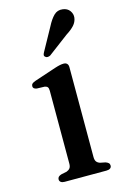

<svg xmlns="http://www.w3.org/2000/svg" viewBox="-109 -745 518 797"><g transform="rotate(-15 150.0 -347.0)"><path d="M209 -454.5V-68.5Q209 -55 214.2 -48.2Q219.5 -41.5 229 -38.5L251.5 -34Q260 -31 264.2 -27Q268.5 -23 268.5 -16Q268.5 -8.5 262.8 -4.2Q257 0 246.5 0H66.5Q56.5 0 50.8 -4.2Q45 -8.5 45 -16Q45 -22.5 49.2 -26.8Q53.5 -31 61.5 -33.5L85.5 -38.5Q95 -42 100 -48.5Q105 -55 105 -68V-381Q105 -392 101.2 -396.8Q97.5 -401.5 89 -403L55 -404Q47 -405.5 43.2 -408.8Q39.5 -412 39.5 -418Q39.5 -424.5 44 -428.8Q48.5 -433 59 -436.5L150.5 -467Q164.5 -471.5 173 -473.2Q181.5 -475 189.5 -475Q198.5 -475 203.8 -469.8Q209 -464.5 209 -454.5ZM176.5 -638.5Q190.5 -666 206 -681.5Q221.5 -697 244 -694Q264 -691.5 274 -677.5Q284 -663.5 282 -647.5Q279.5 -629.5 267 -615.8Q254.5 -602 233 -588.5L144.5 -522Q139 -519 133 -518.8Q127 -518.5 123 -522.5Q118 -526.5 119.2 -532Q120.5 -537.5 123.5 -542.5Z"/></g></svg>

Font: Fraunces 16pt
Style: Regular
Weight: 400
Version: Version 1.000;[b76b70a41]